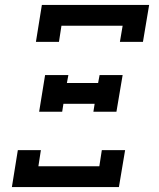

<svg xmlns="http://www.w3.org/2000/svg" viewBox="-20 -755 640 775"><path d="M464 -586 475 -651H228L218 -586H125L149 -735H582L557 -586ZM138 -304 162 -452H256L250 -420H376L382 -452H475L450 -304H357L362 -336H236L231 -304ZM28 0 52 -149H145L135 -84H381L391 -149H485L460 0Z"/></svg>

Font: Iosevka Curly Slab MdExObl
Style: Regular
Weight: 500
Width: 7
Italic angle: -9°
Monospace: yes
Designer: Belleve Invis
Foundry: Belleve Invis
Version: Version 11.1.0; ttfautohint (v1.8.3)